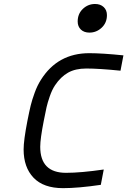

<svg xmlns="http://www.w3.org/2000/svg" viewBox="-20 -948 707 978"><path d="M119.8 -333.3Q129.6 -382.8 136.4 -410.8Q143.2 -438.8 156.6 -475.6Q169.9 -512.4 188.2 -541Q273.4 -677.1 434.9 -677.1Q500.7 -677.1 608.7 -666L593.8 -587.9Q484.4 -599 419.9 -599Q363.9 -599 326.5 -577.8Q289.1 -556.6 260.4 -513.7Q245.4 -491.5 233.7 -457.7Q222 -423.8 217.1 -401.7Q212.2 -379.6 203.1 -333.3Q184.9 -240.9 184.9 -200.5Q184.9 -67.7 316.4 -67.7Q391.9 -67.7 508.5 -84.6L493.5 -6.5Q378.3 10.4 301.4 10.4Q201.8 10.4 151 -42.6Q100.3 -95.7 100.3 -186.8Q100.3 -233.1 119.8 -333.3ZM375.7 -838.5Q375.7 -877.6 402 -902.7Q428.4 -927.7 464.2 -927.7Q491.5 -927.7 508.1 -912.1Q524.7 -896.5 524.7 -871.1Q524.7 -832 498 -807Q471.4 -781.9 435.5 -781.9Q408.2 -781.9 391.9 -797.5Q375.7 -813.2 375.7 -838.5Z"/></svg>

Font: Monoid
Style: Italic
Weight: 400
Width: 4
Italic angle: -11°
Monospace: yes
Version: Version 0.61